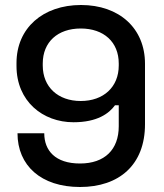

<svg xmlns="http://www.w3.org/2000/svg" viewBox="-20 -734 655 768"><path d="M300 14C456 14 560 -74 560 -237V-479C560 -621 457 -714 304 -714C152 -714 46 -622 46 -482V-470C46 -329 151 -245 274 -245C369 -245 416 -280 440 -313H455V-229C455 -136 399 -80 300 -80C201 -80 157 -132 157 -201H50C50 -72 144 14 300 14ZM151 -472V-480C151 -566 211 -620 303 -620C395 -620 455 -566 455 -480V-472C455 -386 394 -330 303 -330C212 -330 151 -386 151 -472Z"/></svg>

Font: Meta Space Medium
Style: Regular
Weight: 500
Designer: Meta Pool / Florian Karsten
Foundry: Meta Pool / Florian Karsten
Version: Version 2.000;Glyphs 3.1.1 (3137)